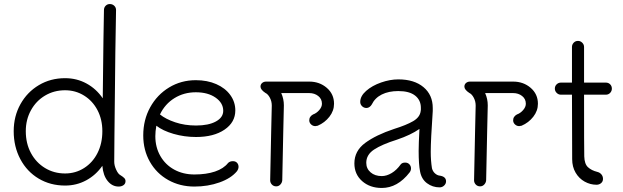

<svg xmlns="http://www.w3.org/2000/svg" viewBox="-20 -911 3094 953"><path d="M603 -12Q603 1 593 8Q583 15 569 15Q537 15 514.5 -12.5Q492 -40 488 -88Q456 -42 408 -16Q360 10 303 10Q230 10 172 -24.5Q114 -59 81 -121Q48 -183 48 -260Q48 -334 81.5 -394Q115 -454 173 -488.5Q231 -523 303 -523Q361 -523 409.5 -496.5Q458 -470 490 -423Q494 -785 496 -861Q496 -874 504.5 -882.5Q513 -891 525 -891Q538 -891 547 -882.5Q556 -874 556 -861Q553 -754 548 -236L547 -108Q547 -90 556.5 -69Q566 -48 577 -42Q590 -34 596.5 -27.5Q603 -21 603 -12ZM488 -260Q488 -318 464 -364Q440 -410 397.5 -436.5Q355 -463 303 -463Q248 -463 203.5 -436.5Q159 -410 133.5 -363.5Q108 -317 108 -260Q108 -199 133.5 -151.5Q159 -104 203.5 -77Q248 -50 303 -50Q355 -50 397.5 -77Q440 -104 464 -151.5Q488 -199 488 -260Z M1164 -83Q1164 -72 1156 -61Q1127 -26 1069.5 -5.5Q1012 15 945 15Q873 15 815 -17.5Q757 -50 724 -108Q691 -166 691 -239Q691 -316 725.5 -378.5Q760 -441 819.5 -477Q879 -513 952 -513Q1009 -513 1053.5 -493.5Q1098 -474 1123 -439.5Q1148 -405 1148 -363Q1148 -304 1094.5 -267.5Q1041 -231 953 -231Q895 -231 841.5 -246.5Q788 -262 756 -287Q751 -259 751 -235Q751 -180 776 -136.5Q801 -93 845 -69Q889 -45 945 -45Q1004 -45 1047 -59.5Q1090 -74 1112 -102Q1121 -111 1136 -111Q1149 -111 1156.5 -103Q1164 -95 1164 -83ZM774 -343Q802 -320 849.5 -304Q897 -288 953 -288Q1015 -288 1051.5 -308Q1088 -328 1088 -361Q1088 -400 1050 -426.5Q1012 -453 952 -453Q893 -453 846 -424Q799 -395 774 -343Z M1638 -396Q1638 -361 1615 -331.5Q1592 -302 1557 -287Q1549 -285 1545 -285Q1533 -285 1524 -293.5Q1515 -302 1515 -314Q1515 -324 1520.5 -331.5Q1526 -339 1534 -343Q1551 -349 1564.5 -364.5Q1578 -380 1578 -396Q1578 -420 1559.5 -434.5Q1541 -449 1515 -449H1376Q1389 -420 1389 -388L1386 -258Q1381 -21 1381 -16Q1380 -4 1371.5 5Q1363 14 1351 14Q1338 14 1329.5 5Q1321 -4 1321 -16Q1321 -22 1326 -257L1329 -387Q1329 -408 1319.5 -426Q1310 -444 1297 -450Q1273 -466 1273 -481Q1273 -492 1281 -499Q1289 -506 1301 -506H1515Q1566 -506 1602 -475Q1638 -444 1638 -396Z M2194 -11Q2194 1 2184.5 10Q2175 19 2162 19Q2127 19 2099.5 -1.5Q2072 -22 2065 -60Q2058 -95 2058 -162Q2058 -197 2062 -271Q2019 -241 1951 -218Q1875 -194 1836.5 -168.5Q1798 -143 1798 -103Q1798 -74 1819.5 -55.5Q1841 -37 1875 -37Q1899 -37 1924 -52Q1949 -67 1969 -95Q1976 -104 1991 -104Q2004 -104 2012 -95.5Q2020 -87 2020 -75Q2020 -64 2013 -55Q1953 22 1875 22Q1816 22 1777.5 -12Q1739 -46 1739 -100Q1739 -162 1792.5 -201.5Q1846 -241 1936 -271Q1997 -290 2030.5 -309.5Q2064 -329 2068 -359Q2069 -361 2069 -366V-367V-376Q2069 -414 2040.5 -436.5Q2012 -459 1957 -459Q1909 -459 1875 -442Q1841 -425 1825 -392Q1821 -385 1814 -380Q1807 -375 1799 -375Q1786 -375 1777 -384Q1768 -393 1768 -405Q1768 -434 1797.5 -460Q1827 -486 1871.5 -501.5Q1916 -517 1957 -517Q2036 -517 2082 -478.5Q2128 -440 2128 -375V-360Q2118 -215 2118 -157Q2118 -114 2124 -76Q2128 -60 2139.5 -50Q2151 -40 2164 -39Q2194 -34 2194 -11Z M2650 -396Q2650 -361 2627 -331.5Q2604 -302 2569 -287Q2561 -285 2557 -285Q2545 -285 2536 -293.5Q2527 -302 2527 -314Q2527 -324 2532.5 -331.5Q2538 -339 2546 -343Q2563 -349 2576.5 -364.5Q2590 -380 2590 -396Q2590 -420 2571.5 -434.5Q2553 -449 2527 -449H2388Q2401 -420 2401 -388L2398 -258Q2393 -21 2393 -16Q2392 -4 2383.5 5Q2375 14 2363 14Q2350 14 2341.5 5Q2333 -4 2333 -16Q2333 -22 2338 -257L2341 -387Q2341 -408 2331.5 -426Q2322 -444 2309 -450Q2285 -466 2285 -481Q2285 -492 2293 -499Q2301 -506 2313 -506H2527Q2578 -506 2614 -475Q2650 -444 2650 -396Z M2987 -501Q3000 -501 3008.5 -492.5Q3017 -484 3017 -471Q3017 -459 3008.5 -450Q3000 -441 2987 -441H2879Q2879 -170 2880 -135Q2881 -97 2898.5 -81Q2916 -65 2944 -58Q2957 -55 2965 -45.5Q2973 -36 2973 -23Q2973 -10 2963.5 -2Q2954 6 2941 6Q2910 6 2882 -9.5Q2854 -25 2837 -54Q2820 -83 2820 -121Q2820 -308 2819 -441H2764Q2752 -441 2743 -450Q2734 -459 2734 -471Q2734 -484 2743 -492.5Q2752 -501 2764 -501H2819V-678Q2819 -690 2827.5 -699Q2836 -708 2849 -708Q2861 -708 2870 -699Q2879 -690 2879 -678V-501Z"/></svg>

Font: Tsukimi Rounded
Style: Regular
Weight: 400
Designer: Takashi Funayama
Foundry: Takashi Funayama
Version: Version 1.032; ttfautohint (v1.8.3)